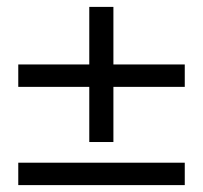

<svg xmlns="http://www.w3.org/2000/svg" viewBox="-20 -537 588 557"><path d="M516 -350V-285H309V-125H239V-285H33V-350H239V-517H309V-350ZM33 -65H516V0H33Z"/></svg>

Font: Martel Sans
Style: Regular
Weight: 400
Designer: Dan Reynolds and Mathieu Réguer
Foundry: Dan Reynolds and Mathieu Réguer
Version: Version 1.002; ttfautohint (v1.1) -l 5 -r 5 -G 72 -x 0 -D la